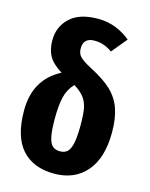

<svg xmlns="http://www.w3.org/2000/svg" viewBox="-116 -832 721 923"><g transform="rotate(15 244.0 -371.0)"><path d="M462 -247Q462 -120 403.5 -52Q345 16 244 16Q139 16 82.5 -47.5Q26 -111 26 -241Q26 -396 153 -462Q104 -493 87 -525Q70 -557 70 -602Q70 -669 117 -713.5Q164 -758 257 -758Q306 -758 347.5 -741Q389 -724 419 -698L356 -622Q333 -638 312 -645Q291 -652 266 -652Q239 -652 225.5 -638.5Q212 -625 212 -601Q212 -583 217.5 -571.5Q223 -560 239 -547.5Q255 -535 288 -518Q352 -485 389.5 -450Q427 -415 444.5 -366.5Q462 -318 462 -247ZM307 -241Q307 -294 301.5 -324.5Q296 -355 279 -377.5Q262 -400 228 -421Q199 -390 189 -349Q179 -308 179 -241Q179 -183 185.5 -151.5Q192 -120 206 -107.5Q220 -95 243 -95Q266 -95 279.5 -107.5Q293 -120 300 -151.5Q307 -183 307 -241Z"/></g></svg>

Font: Fira Sans Extra Condensed
Style: Bold
Weight: 700
Width: 1
Designer: Carrois Corporate & Edenspiekermann AG
Foundry: Carrois Corporate GbR & Edenspiekermann AG
Version: Version 4.203